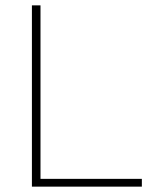

<svg xmlns="http://www.w3.org/2000/svg" viewBox="-20 -696 598 716"><path d="M99 0V-676H131V0ZM117 0V-29H509V0Z"/></svg>

Font: Outfit Thin
Style: Regular
Weight: 100
Designer: Rodrigo Fuenzalida
Foundry: fragTYPE
Version: Version 1.000